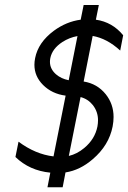

<svg xmlns="http://www.w3.org/2000/svg" viewBox="-20 -708 527 790"><path d="M262.7 -377.9 298.8 -559.6Q265.6 -553.7 236.8 -535.2Q194.8 -507.8 187 -468.8Q185.5 -460.9 185.5 -453.6Q185.5 -424.3 210.4 -402.3Q231.9 -383.8 262.7 -377.9ZM263.2 -66.4Q296.9 -74.2 326.7 -99.1Q370.6 -135.7 380.9 -187.5Q383.3 -200.7 383.3 -213.4Q383.3 -248.5 361.8 -275.9Q341.8 -300.8 311.5 -308.6ZM187 2.4Q101.6 -5.9 43.5 -62L56.2 -125Q126 -73.2 200.2 -64.5L250 -314.5Q193.8 -321.8 157.2 -358.4Q121.6 -394 121.6 -441.4Q121.6 -454.6 124.5 -468.8Q137.2 -533.7 201.7 -581.5Q252.9 -619.1 312 -627L324.2 -687.5H386.7L374.5 -627Q442.4 -617.2 486.8 -563L474.6 -500Q420.4 -549.8 361.3 -560.1L324.2 -372.6Q379.9 -363.8 415 -320.3Q447.3 -279.8 447.3 -226.6Q447.3 -208 443.4 -187.5Q428.2 -109.9 361.8 -53.2Q309.6 -7.8 249.5 1.5L237.8 62.5H175.3Z"/></svg>

Font: Juliett
Style: Italic
Weight: 400
Italic angle: -11.25°
Designer: GGBotNet
Foundry: GGBotNet
Version: 0.60